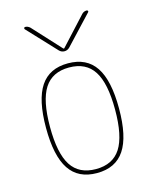

<svg xmlns="http://www.w3.org/2000/svg" viewBox="-114 -826 729 913"><g transform="rotate(-15 250.0 -370.0)"><path d="M224.6 -600.6 93.8 -740.2Q91.8 -743.2 93.3 -746.6Q94.7 -750 98.6 -750Q111.3 -750 122.1 -740.2L248 -603.5H250H252L377.9 -740.2Q387.7 -750 401.4 -750Q405.3 -750 407.2 -746.6Q409.2 -743.2 406.2 -740.2L275.4 -600.6Q264.6 -589.8 250 -589.8Q235.4 -589.8 224.6 -600.6ZM371.6 -449.7Q333 -509.8 250 -509.8Q167 -509.8 128.4 -449.7Q89.8 -389.6 89.8 -259.8Q89.8 -129.9 128.4 -69.8Q167 -9.8 250 -9.8Q333 -9.8 371.6 -69.8Q410.2 -129.9 410.2 -259.8Q410.2 -389.6 371.6 -449.7ZM385.7 -56.2Q341.8 9.8 250 9.8Q158.2 9.8 114.3 -56.2Q70.3 -122.1 70.3 -260.3Q70.3 -398.4 114.3 -464.4Q158.2 -530.3 250 -530.3Q341.8 -530.3 385.7 -464.4Q429.7 -398.4 429.7 -260.3Q429.7 -122.1 385.7 -56.2Z"/></g></svg>

Font: Rounded-X Mgen+ 1m thin
Style: Regular
Weight: 100
Designer: [Source Han Sans]
Ryoko NISHIZUKA  (kana & ideographs); Paul D. Hunt (Latin, Greek & Cyrillic); Wenlong ZHANG  (bopomofo
Version: Version 1.059.20150602